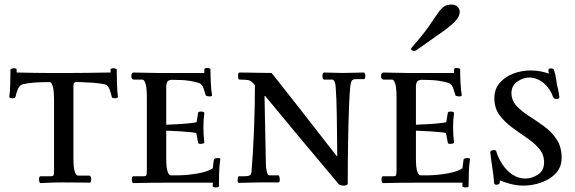

<svg xmlns="http://www.w3.org/2000/svg" viewBox="-20 -801 2520 842"><path d="M302 -107Q302 -65 308 -48Q314 -31 322 -31H372Q375 -31 377.5 -26Q380 -21 380 -14Q380 -9 378.5 -4.5Q377 0 374 0Q356 0 327 -0.5Q298 -1 258 -1Q210 -1 190 0.5Q170 2 158 2Q154 2 152.5 -4Q151 -10 151 -14Q151 -19 152.5 -23.5Q154 -28 157 -28H202Q213 -28 215 -33Q217 -38 217 -57V-361Q217 -401 212 -420Q207 -439 199 -441Q161 -441 131.5 -439Q102 -437 78 -431Q65 -427 58 -409Q51 -391 48 -377Q48 -373 43.5 -371.5Q39 -370 35 -370Q31 -370 25.5 -371.5Q20 -373 21 -377Q24 -400 25 -434.5Q26 -469 26 -496Q26 -498 32 -500Q38 -502 42 -502Q45 -502 49 -500.5Q53 -499 53 -496V-483Q61 -483 82 -482.5Q103 -482 130.5 -481.5Q158 -481 184 -481H258Q270 -481 299.5 -481Q329 -481 363 -481.5Q397 -482 424.5 -482.5Q452 -483 462 -483H465V-496Q465 -499 469 -500.5Q473 -502 476 -502Q481 -502 486.5 -500Q492 -498 492 -496Q492 -469 493 -434.5Q494 -400 497 -377Q498 -373 493 -371.5Q488 -370 483 -370Q479 -370 474.5 -371.5Q470 -373 470 -377Q467 -391 460.5 -409Q454 -427 440 -431Q417 -436 389.5 -438Q362 -440 331 -441H312Q302 -440 302 -425Z M709 -254Q741 -255 770.5 -257Q800 -259 820 -261.5Q840 -264 842 -265L849 -307Q851 -312 863 -312Q866 -312 871 -310.5Q876 -309 876 -305Q874 -289 873 -274.5Q872 -260 872 -243Q872 -228 873 -210.5Q874 -193 876 -176Q876 -173 870.5 -171.5Q865 -170 860 -170Q856 -170 852.5 -171Q849 -172 849 -174L841 -217Q839 -219 819.5 -221Q800 -223 771 -225Q742 -227 709 -228V-107Q709 -65 715 -48.5Q721 -32 729 -32H761Q808 -33 850.5 -41Q893 -49 913 -63L918 -102Q919 -105 924.5 -106.5Q930 -108 934 -108Q939 -108 943 -107Q947 -106 946 -102Q942 -76 941 -43.5Q940 -11 940 16Q940 19 935.5 20Q931 21 928 21Q924 21 918.5 20Q913 19 913 16V0H735Q674 0 641 0.5Q608 1 592 1.5Q576 2 565 2Q561 2 559.5 -4Q558 -10 558 -14Q558 -19 559.5 -23.5Q561 -28 564 -28H609Q620 -28 622 -33Q624 -38 624 -57V-372Q624 -414 618.5 -433Q613 -452 604 -452H568Q556 -452 556 -467Q556 -483 567 -483Q586 -483 613.5 -482Q641 -481 669 -481H876V-497Q876 -500 880 -501.5Q884 -503 888 -503Q892 -503 897.5 -501.5Q903 -500 903 -497Q903 -470 904.5 -438Q906 -406 910 -384Q911 -381 907 -379.5Q903 -378 899 -378Q895 -378 888.5 -379.5Q882 -381 882 -384Q878 -398 872.5 -414Q867 -430 855 -436Q836 -443 808 -447Q780 -451 733 -451Q719 -450 714 -442.5Q709 -435 709 -418Z M1465 6Q1465 6 1443.5 -19.5Q1422 -45 1387 -87Q1352 -129 1309 -180Q1266 -231 1223 -283.5Q1180 -336 1143 -380H1140Q1142 -276 1143.5 -206Q1145 -136 1146 -84Q1146 -65 1150 -48.5Q1154 -32 1161 -32H1201Q1204 -32 1205.5 -25Q1207 -18 1207 -12Q1207 -8 1206 -4.5Q1205 -1 1201 -1H1118Q1094 -1 1068 0Q1042 1 1027 1Q1025 1 1023.5 -3Q1022 -7 1022 -11Q1022 -16 1023.5 -22Q1025 -28 1027 -28H1051Q1068 -28 1075 -32Q1082 -36 1083 -48Q1086 -84 1089 -132Q1092 -180 1094 -232Q1096 -284 1097 -334.5Q1098 -385 1098 -427L1093 -433Q1081 -447 1069.5 -449.5Q1058 -452 1030 -452Q1024 -452 1024 -468Q1024 -483 1030 -483Q1043 -483 1070.5 -482.5Q1098 -482 1127 -481.5Q1156 -481 1171 -481Q1171 -481 1189 -458.5Q1207 -436 1235.5 -399.5Q1264 -363 1298 -320Q1332 -277 1364 -235.5Q1396 -194 1421 -162Q1446 -130 1457 -116H1459Q1458 -217 1457 -293.5Q1456 -370 1452 -422Q1449 -452 1436 -452H1401Q1397 -452 1395.5 -457.5Q1394 -463 1394 -469Q1394 -474 1396 -478.5Q1398 -483 1401 -483Q1416 -483 1441 -482Q1466 -481 1484 -481Q1505 -481 1531 -482Q1557 -483 1576 -483Q1578 -483 1580 -478.5Q1582 -474 1582 -469Q1582 -454 1576 -454H1541Q1526 -454 1522 -446Q1518 -438 1516 -421Q1513 -393 1510.5 -328.5Q1508 -264 1506.5 -178Q1505 -92 1505 3Q1505 13 1487 13Q1472 13 1465 6Z M1804 -254Q1836 -255 1865.5 -257Q1895 -259 1915 -261.5Q1935 -264 1937 -265L1944 -307Q1946 -312 1958 -312Q1961 -312 1966 -310.5Q1971 -309 1971 -305Q1969 -289 1968 -274.5Q1967 -260 1967 -243Q1967 -228 1968 -210.5Q1969 -193 1971 -176Q1971 -173 1965.5 -171.5Q1960 -170 1955 -170Q1951 -170 1947.5 -171Q1944 -172 1944 -174L1936 -217Q1934 -219 1914.5 -221Q1895 -223 1866 -225Q1837 -227 1804 -228V-107Q1804 -65 1810 -48.5Q1816 -32 1824 -32H1856Q1903 -33 1945.5 -41Q1988 -49 2008 -63L2013 -102Q2014 -105 2019.5 -106.5Q2025 -108 2029 -108Q2034 -108 2038 -107Q2042 -106 2041 -102Q2037 -76 2036 -43.5Q2035 -11 2035 16Q2035 19 2030.5 20Q2026 21 2023 21Q2019 21 2013.5 20Q2008 19 2008 16V0H1830Q1769 0 1736 0.5Q1703 1 1687 1.5Q1671 2 1660 2Q1656 2 1654.5 -4Q1653 -10 1653 -14Q1653 -19 1654.5 -23.5Q1656 -28 1659 -28H1704Q1715 -28 1717 -33Q1719 -38 1719 -57V-372Q1719 -414 1713.5 -433Q1708 -452 1699 -452H1663Q1651 -452 1651 -467Q1651 -483 1662 -483Q1681 -483 1708.5 -482Q1736 -481 1764 -481H1971V-497Q1971 -500 1975 -501.5Q1979 -503 1983 -503Q1987 -503 1992.5 -501.5Q1998 -500 1998 -497Q1998 -470 1999.5 -438Q2001 -406 2005 -384Q2006 -381 2002 -379.5Q1998 -378 1994 -378Q1990 -378 1983.5 -379.5Q1977 -381 1977 -384Q1973 -398 1967.5 -414Q1962 -430 1950 -436Q1931 -443 1903 -447Q1875 -451 1828 -451Q1814 -450 1809 -442.5Q1804 -435 1804 -418ZM1806 -581Q1802 -578 1796 -578Q1783 -578 1783 -587Q1783 -590 1787 -594Q1832 -645 1857 -680.5Q1882 -716 1896.5 -738Q1911 -760 1924.5 -770.5Q1938 -781 1961 -781Q1976 -781 1986 -772Q1996 -763 1996 -749Q1996 -731 1980 -712Q1964 -693 1922.5 -663Q1881 -633 1806 -581Z M2387 -478Q2386 -483 2385.5 -486.5Q2385 -490 2385 -492Q2385 -501 2395 -501Q2403 -501 2406.5 -498.5Q2410 -496 2412 -485Q2417 -469 2418.5 -456.5Q2420 -444 2422 -432Q2425 -419 2427.5 -408.5Q2430 -398 2433 -375Q2433 -367 2420 -367Q2416 -367 2412 -368.5Q2408 -370 2406 -375Q2393 -412 2365 -436Q2337 -460 2302 -461Q2274 -461 2248.5 -443Q2223 -425 2223 -393Q2223 -361 2245 -337Q2267 -313 2300 -292Q2333 -271 2366 -247Q2399 -223 2421 -190Q2443 -157 2443 -109Q2443 -68 2417.5 -41Q2392 -14 2353.5 -0.5Q2315 13 2275 13Q2247 13 2218.5 5.5Q2190 -2 2172 -10Q2172 1 2170.5 4Q2169 7 2160 9H2156Q2148 9 2147 1Q2144 -34 2139.5 -62.5Q2135 -91 2130 -133Q2130 -138 2135 -140.5Q2140 -143 2146 -143Q2155 -143 2156 -138Q2165 -108 2183 -80.5Q2201 -53 2227 -35.5Q2253 -18 2284 -18Q2313 -18 2339.5 -35.5Q2366 -53 2366 -89Q2366 -124 2344 -149.5Q2322 -175 2289.5 -197Q2257 -219 2224.5 -243Q2192 -267 2170 -297Q2148 -327 2148 -370Q2148 -410 2171 -437Q2194 -464 2230.5 -478Q2267 -492 2308 -492Q2333 -492 2353.5 -487.5Q2374 -483 2387 -478Z"/></svg>

Font: Sedan SC
Style: Regular
Weight: 400
Designer: Sebastian Salazar
Foundry: Sebastian Salazar
Version: Version 1.100; ttfautohint (v1.8.4.7-5d5b)